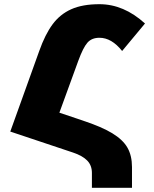

<svg xmlns="http://www.w3.org/2000/svg" viewBox="-20 -750 732 915"><path d="M609 46V145H418V74Q418 38 395.5 15Q373 -8 328 -23L29 -123L167 -507Q195 -586 230.5 -634Q266 -682 319.5 -706Q373 -730 454 -730Q570 -730 671 -638L562 -507Q512 -570 454 -570Q417 -570 396.5 -546.5Q376 -523 353 -460L263 -213L373 -176Q464 -146 515 -115Q566 -84 587.5 -46Q609 -8 609 46Z"/></svg>

Font: Noto Sans Armenian Black
Style: Regular
Weight: 900
Designer: Monotype Design team
Foundry: Monotype Imaging Inc.
Version: Version 1.000